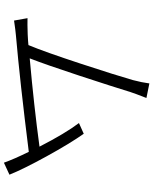

<svg xmlns="http://www.w3.org/2000/svg" viewBox="83 -864 811 1017"><g transform="rotate(90 488.5 -355.5)"><path d="M499 -725.6Q474.6 -663.1 467.8 -641.6Q440.4 -551.8 380.9 -370.6Q321.3 -189.5 289.1 -107.4Q541 -129.9 756.8 -159.2Q686.5 -295.9 631.8 -368.2L688.5 -393.6Q740.2 -320.3 808.1 -196.8Q876 -73.2 905.3 0L841.8 29.3Q822.3 -25.4 784.2 -102.5Q412.1 -55.7 166 -34.2Q141.6 -32.2 88.9 -24.4L76.2 -95.7Q106.4 -94.7 162.1 -96.7Q201.2 -98.6 218.8 -100.6Q254.9 -187.5 317.4 -377.9Q379.9 -568.4 404.3 -654.3Q417 -702.1 421.9 -741.2Z"/></g></svg>

Font: Min Sans Light
Style: Regular
Weight: 300
Designer: Jinseong-Kim, NotoSansCJK, Nunito
Foundry: Jinseong-Kim
Version: Version 1.400;Glyphs 3.1.2 (3151)